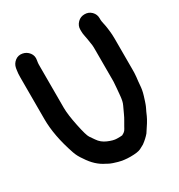

<svg xmlns="http://www.w3.org/2000/svg" viewBox="-182 -863 948 1018"><g transform="rotate(-30 291.5 -354.0)"><path d="M97 -726C81 -729 66 -726 53 -716C40 -706 32 -693 29 -677L27 -664C25 -653 24 -638 24 -621V-367C24 -299 38 -224 67 -139C73 -121 83 -102 97 -83C122 -44 152 -16 188 1C194 4 200 8 207 11C214 14 227 19 249 25C271 31 294 34 320 34C350 34 371 31 383 25C395 19 403 14 409 11C427 -2 442 -16 454 -30C478 -65 494 -91 502 -109C510 -127 515 -139 519 -146C523 -153 525 -160 528 -167C531 -174 535 -188 542 -210C549 -232 552 -252 553 -268C554 -284 556 -300 558 -317C560 -334 560 -350 560 -366V-549C560 -566 559 -580 558 -591C557 -602 556 -610 555 -616C554 -625 552 -636 549 -649C546 -662 545 -671 545 -674V-683C545 -699 540 -713 528 -725C516 -737 502 -742 486 -742C470 -742 456 -737 444 -725C432 -713 426 -699 426 -683V-674C426 -664 427 -653 430 -640C433 -627 435 -613 437 -599C438 -594 439 -588 440 -580C441 -572 441 -562 441 -549V-366C441 -359 441 -351 440 -343C439 -335 439 -325 438 -316C437 -307 436 -292 434 -272C432 -252 429 -235 422 -221C415 -207 409 -193 403 -180C397 -167 392 -157 387 -149C382 -141 377 -132 372 -123C367 -114 363 -106 359 -101C355 -96 348 -91 338 -86H337C331 -85 321 -85 306 -85C291 -85 273 -90 252 -99C231 -108 215 -121 203 -139C196 -149 190 -158 183 -168C176 -178 168 -206 158 -254C148 -302 143 -340 143 -367V-621C143 -632 143 -640 144 -645L146 -658C149 -674 146 -689 136 -702C126 -715 113 -723 97 -726Z"/></g></svg>

Font: AppleStorm
Style: Xbd
Weight: 800
Foundry: Cannot Into Space Fonts
Version: Version 1.01